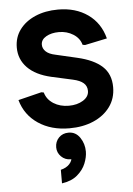

<svg xmlns="http://www.w3.org/2000/svg" viewBox="-55 -561 595 861"><g transform="rotate(-5 243.0 -131.0)"><path d="M244 15Q162 15 104 -24Q46 -63 27 -131L132 -157L143 -155Q152 -123 181.5 -104.5Q211 -86 250 -86Q288 -86 314.5 -102.5Q341 -119 341 -145Q341 -167 325.5 -180.5Q310 -194 278 -201L183 -222Q113 -238 76.5 -275.5Q40 -313 40 -366Q40 -412 65.5 -446.5Q91 -481 136 -500.5Q181 -520 239 -520Q318 -520 373 -481Q428 -442 446 -372L346 -351L335 -353Q327 -383 298.5 -401Q270 -419 234 -419Q200 -419 176.5 -405.5Q153 -392 153 -369Q153 -352 167 -338.5Q181 -325 211 -319L306 -297Q380 -280 417.5 -245.5Q455 -211 455 -152Q455 -101 427.5 -63.5Q400 -26 352.5 -5.5Q305 15 244 15ZM189 258V197Q214 191 228 176Q242 161 242 141Q242 123 237 111L279 90Q282 102 282 113Q282 131 273 139.5Q264 148 253 151Q242 154 238 154Q212 154 194.5 136.5Q177 119 177 95Q177 69 194 51.5Q211 34 238 34Q270 34 289 62Q308 90 308 125Q308 150 296.5 178.5Q285 207 258.5 229.5Q232 252 189 258Z"/></g></svg>

Font: Fustat
Style: Bold
Weight: 700
Designer: Mohamed Gaber, Khaled Hosny, Laura Garcia Mut
Foundry: Kief Type Foundry, Alif Type Foundry, Hard Type Foundry
Version: Version 1.007